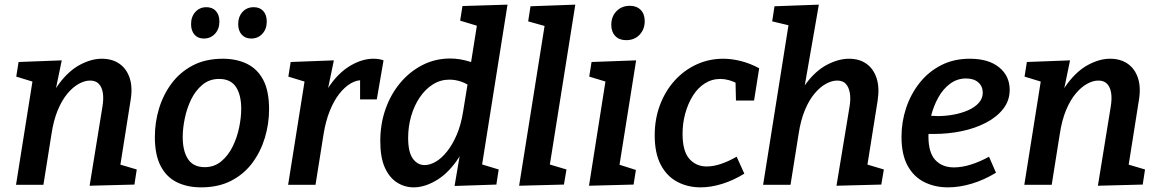

<svg xmlns="http://www.w3.org/2000/svg" viewBox="-20 -796 4996 827"><path d="M366 4 421 -335Q427 -370 423 -395.5Q419 -421 405.5 -435Q392 -449 368 -449Q345 -449 319.5 -435Q294 -421 270.5 -393Q247 -365 229 -322Q211 -279 202 -220L167 0H49L129 -503L171 -429L50 -466L60 -529L246 -536L209 -357L171 -294Q194 -382 235.5 -437Q277 -492 325.5 -517.5Q374 -543 418 -543Q464 -543 495 -521Q526 -499 539 -458.5Q552 -418 542 -361L495 -64L444 -103L569 -66L559 -1Z M940 -543Q999 -543 1044 -521Q1089 -499 1114 -451.5Q1139 -404 1139 -325Q1139 -263 1121 -203Q1103 -143 1067 -94.5Q1031 -46 976 -17.5Q921 11 846 11Q787 11 742 -11Q697 -33 672 -81Q647 -129 647 -206Q647 -269 665 -328.5Q683 -388 719 -436.5Q755 -485 810 -514Q865 -543 940 -543ZM924 -456Q882 -456 852 -431Q822 -406 803.5 -368Q785 -330 776 -286.5Q767 -243 767 -206Q767 -145 790 -110.5Q813 -76 862 -76Q903 -76 933 -101Q963 -126 982 -164.5Q1001 -203 1010 -246.5Q1019 -290 1019 -327Q1019 -388 996 -422Q973 -456 924 -456ZM858 -630Q832 -630 817.5 -647Q803 -664 803 -692Q803 -724 821.5 -744.5Q840 -765 869 -765Q895 -765 910 -748.5Q925 -732 925 -703Q925 -671 906 -650.5Q887 -630 858 -630ZM1062 -630Q1036 -630 1021 -647Q1006 -664 1006 -692Q1006 -724 1024.5 -744.5Q1043 -765 1073 -765Q1099 -765 1114 -748.5Q1129 -732 1129 -703Q1129 -671 1110 -650.5Q1091 -630 1062 -630Z M1221 0 1301 -503 1343 -429 1222 -466 1232 -529 1418 -536 1381 -357 1344 -293Q1363 -375 1402.5 -430.5Q1442 -486 1491.5 -514.5Q1541 -543 1588 -543Q1614 -543 1632 -536L1603 -368H1531V-462L1545 -450Q1519 -453 1492 -437.5Q1465 -422 1441.5 -392Q1418 -362 1400.5 -318.5Q1383 -275 1374 -220L1339 0Z M1762 11Q1723 11 1690 -10Q1657 -31 1637.5 -74.5Q1618 -118 1618 -188Q1618 -262 1640.5 -326Q1663 -390 1704 -439Q1745 -488 1800 -516Q1855 -544 1919 -544Q1960 -544 2003.5 -530.5Q2047 -517 2091 -486L2006 -509L2043 -742L2085 -670L1962 -707L1972 -770L2166 -776L2047 -27L2006 -103L2128 -66L2118 -1L1938 5L1969 -178L2004 -239Q1985 -156 1945 -100.5Q1905 -45 1856 -17Q1807 11 1762 11ZM1809 -85Q1832 -85 1857 -99.5Q1882 -114 1905.5 -143.5Q1929 -173 1947.5 -216Q1966 -259 1975 -317L1997 -452L2017 -417Q1991 -436 1966 -444.5Q1941 -453 1916 -453Q1877 -453 1844.5 -432.5Q1812 -412 1788 -376.5Q1764 -341 1751 -296Q1738 -251 1738 -202Q1738 -141 1758 -113Q1778 -85 1809 -85Z M2216 4 2335 -743 2376 -670 2255 -704 2265 -769 2458 -776 2339 -28 2296 -103 2420 -66 2409 -1Z M2517 4 2597 -503 2640 -429 2518 -466 2528 -529 2720 -536 2639 -27 2599 -102 2719 -64 2709 -1ZM2677 -623Q2647 -623 2630 -641Q2613 -659 2613 -689Q2613 -725 2635.5 -748Q2658 -771 2693 -771Q2722 -771 2739.5 -753.5Q2757 -736 2757 -705Q2757 -670 2735 -646.5Q2713 -623 2677 -623Z M2998 11Q2942 11 2897 -13Q2852 -37 2826 -86.5Q2800 -136 2800 -213Q2800 -284 2823 -344.5Q2846 -405 2886.5 -449.5Q2927 -494 2980.5 -518.5Q3034 -543 3095 -543Q3132 -543 3171.5 -533Q3211 -523 3250 -502L3228 -363H3150L3148 -449L3159 -435Q3119 -456 3083 -456Q3046 -456 3015.5 -436.5Q2985 -417 2964 -383Q2943 -349 2931.5 -307Q2920 -265 2920 -220Q2920 -145 2949 -112Q2978 -79 3024 -79Q3053 -79 3085.5 -90Q3118 -101 3153 -121L3186 -48Q3139 -19 3090.5 -4Q3042 11 2998 11Z M3583 4 3639 -335Q3645 -370 3640.5 -395.5Q3636 -421 3623 -435Q3610 -449 3586 -449Q3563 -449 3537.5 -435Q3512 -421 3488.5 -393Q3465 -365 3447 -322Q3429 -279 3420 -220L3385 0H3267L3379 -705L3394 -683L3306 -704L3316 -769L3507 -776L3434 -357L3389 -294Q3412 -383 3453 -437.5Q3494 -492 3543 -517.5Q3592 -543 3637 -543Q3682 -543 3712.5 -521Q3743 -499 3756 -458.5Q3769 -418 3760 -361L3713 -66L3663 -103L3787 -66L3776 -1Z M4063 11Q4007 11 3961.5 -11.5Q3916 -34 3889.5 -82Q3863 -130 3863 -207Q3863 -271 3883 -331Q3903 -391 3941 -439Q3979 -487 4033.5 -515Q4088 -543 4157 -543Q4238 -543 4283.5 -506Q4329 -469 4329 -409Q4329 -363 4301.5 -327.5Q4274 -292 4227 -267.5Q4180 -243 4122 -231Q4064 -219 4002 -219Q3992 -219 3983 -219Q3974 -219 3966 -220L3973 -299Q3984 -298 3995.5 -297Q4007 -296 4019 -296Q4054 -296 4088.5 -302.5Q4123 -309 4151 -321.5Q4179 -334 4196 -353Q4213 -372 4213 -397Q4213 -424 4194 -441Q4175 -458 4141 -458Q4103 -458 4072.5 -435.5Q4042 -413 4021.5 -376Q4001 -339 3990 -295.5Q3979 -252 3979 -209Q3979 -139 4008.5 -107Q4038 -75 4089 -75Q4123 -75 4161.5 -87Q4200 -99 4240 -121L4270 -52Q4219 -21 4166 -5Q4113 11 4063 11Z M4709 4 4764 -335Q4770 -370 4766 -395.5Q4762 -421 4748.5 -435Q4735 -449 4711 -449Q4688 -449 4662.5 -435Q4637 -421 4613.5 -393Q4590 -365 4572 -322Q4554 -279 4545 -220L4510 0H4392L4472 -503L4514 -429L4393 -466L4403 -529L4589 -536L4552 -357L4514 -294Q4537 -382 4578.5 -437Q4620 -492 4668.5 -517.5Q4717 -543 4761 -543Q4807 -543 4838 -521Q4869 -499 4882 -458.5Q4895 -418 4885 -361L4838 -64L4787 -103L4912 -66L4902 -1Z"/></svg>

Font: Bitter Thin SemiBold
Style: Italic
Weight: 600
Italic angle: -9°
Version: Version 2.002